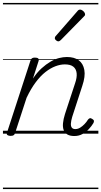

<svg xmlns="http://www.w3.org/2000/svg" viewBox="-20 -905 686 1300"><path d="M483 16Q455 16 437 6Q419 -4 411.5 -23.5Q404 -43 406.5 -70.5Q409 -98 420 -133L488 -340Q502 -380 499 -409Q496 -438 476.5 -453.5Q457 -469 419 -469Q389 -469 355.5 -456.5Q322 -444 288 -417.5Q254 -391 221.5 -347.5Q189 -304 160 -243L82 -4Q79 6 72.5 10.5Q66 15 51 15Q39 15 31 10Q23 5 27 -6L186 -494Q190 -506 196.5 -510.5Q203 -515 216 -515Q233 -515 239 -509Q245 -503 241 -491L203 -373Q231 -415 261.5 -442.5Q292 -470 322 -487.5Q352 -505 380 -512Q408 -519 433 -519Q483 -519 513 -497Q543 -475 551 -431.5Q559 -388 537 -323L469 -114Q461 -87 460 -68.5Q459 -50 466.5 -40.5Q474 -31 490 -31Q507 -31 522.5 -40.5Q538 -50 552 -64.5Q566 -79 575 -94Q580 -101 587 -104Q594 -107 604 -100Q615 -94 616 -86.5Q617 -79 612 -71Q601 -52 582 -31.5Q563 -11 538.5 2.5Q514 16 483 16ZM374 -625Q368 -625 359.5 -632Q351 -639 351 -646Q351 -650 352.5 -654Q354 -658 359 -663L502 -827Q508 -835 512.5 -837.5Q517 -840 523 -840Q529 -840 537 -835Q545 -830 550.5 -822.5Q556 -815 556 -808Q556 -803 554 -799.5Q552 -796 547 -792L392 -634Q383 -625 374 -625ZM0 365H646V375H0ZM0 -20H646V0H0ZM0 -505H646V-500H0ZM0 -885H646V-875H0Z"/></svg>

Font: Playwrite DK Uloopet Guides
Style: Regular
Weight: 400
Designer: Veronika Burian, José Scaglione
Foundry: TypeTogether
Version: Version 1.003